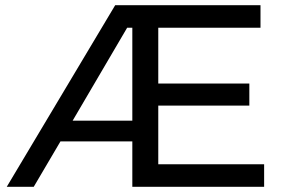

<svg xmlns="http://www.w3.org/2000/svg" viewBox="-20 -720 1086 740"><path d="M590 -313V-87H998V0H490V-175H213L110 0H6L424 -700H984V-613H590V-398H941V-313ZM470 -613 260 -255H490V-613Z"/></svg>

Font: false
Style: Regular
Weight: 500
Designer: Julieta Ulanovsky
Foundry: Julieta Ulanovsky
Version: Version 7.222;hotconv 1.0.109;makeotfexe 2.5.65596